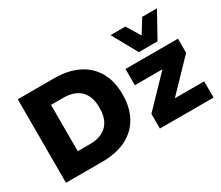

<svg xmlns="http://www.w3.org/2000/svg" viewBox="-129 -1088 1619 1404"><g transform="rotate(-30 680.5 -386.0)"><path d="M80 0V-705H386Q505 -705 589 -663Q673 -621 717.5 -542.5Q762 -464 762 -353Q762 -242 717.5 -163Q673 -84 589 -42Q505 0 386 0ZM270 -157H373Q467 -157 517 -207Q567 -257 567 -353Q567 -450 517 -499Q467 -548 373 -548H270ZM873 0V-124L1145 -407L1140 -366H873V-503H1316V-384L1039 -96L1044 -137H1326V0ZM1019 -561 902 -772H1027L1098 -656L1169 -772H1294L1177 -561Z"/></g></svg>

Font: Nunito Sans 8pt Black
Style: Regular
Weight: 900
Version: Version 3.101;gftools[0.9.27]